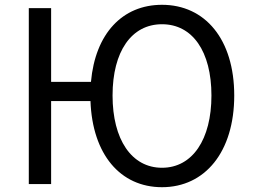

<svg xmlns="http://www.w3.org/2000/svg" viewBox="-20 -767 1054 800"><path d="M655 -68C528 -68 449 -186 449 -369C449 -553 528 -666 655 -666C782 -666 861 -553 861 -369C861 -186 782 -68 655 -68ZM193 -426V-733H100V0H193V-346H357C365 -124 481 13 655 13C834 13 956 -134 956 -369C956 -604 834 -747 655 -747C490 -747 377 -627 359 -426Z"/></svg>

Font: Noto Sans Japanese Regular
Style: Regular
Weight: 400
Designer: Ryoko NISHIZUKA (kana & ideographs); Paul D. Hunt (Latin, Greek & Cyrillic); Wenlong ZHANG (bopomofo); Sandoll Communica
Foundry: Adobe Systems Incorporated
Version: Version 1.000;PS 1;hotconv 1.0.78;makeotf.lib2.5.61930